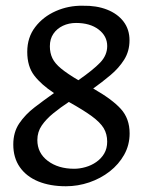

<svg xmlns="http://www.w3.org/2000/svg" viewBox="-20 -643 538 675"><path d="M211.7 11.8Q155.9 11.8 114.3 -5.3Q72.7 -22.5 49.7 -55.4Q26.7 -88.3 26.7 -135Q26.7 -178.2 47.7 -209.3Q68.7 -240.4 101.7 -265.7Q134.7 -291.1 169.9 -315.8Q124.9 -345.5 100.4 -377.5Q75.8 -409.5 75.8 -460.7Q75.8 -511.4 103.7 -547.8Q131.5 -584.3 176.4 -604.1Q221.3 -623.8 271.3 -622.8Q319 -623.8 356.1 -609.3Q393.2 -594.8 414.3 -567.2Q435.3 -539.6 435.3 -501.3Q435.3 -463 416.4 -433Q397.5 -403.1 368.2 -378.7Q339 -354.3 307.7 -331.8Q374 -294.1 404.8 -260.1Q435.7 -226.1 435.7 -174Q435.7 -133.3 416.7 -99.3Q397.7 -65.3 365.8 -40.4Q333.9 -15.5 293.8 -1.8Q253.7 11.8 211.7 11.8ZM240.7 -49.7Q260.2 -49.7 280.8 -55.6Q301.3 -61.4 318.5 -73.4Q335.8 -85.4 346.3 -103.1Q356.8 -120.9 356.8 -144.9Q356.8 -171.9 344.6 -192.3Q332.4 -212.6 303.1 -234.2Q273.9 -255.7 222 -284.6Q192.9 -265.4 167.6 -244.9Q142.3 -224.4 126.8 -201.8Q111.3 -179.2 111.3 -150.8Q111.3 -105.1 148 -77.4Q184.7 -49.7 240.7 -49.7ZM255.4 -361Q307.2 -397 332.1 -422.9Q356.9 -448.7 356.9 -481.1Q356.9 -516.1 326.8 -539.2Q296.7 -562.3 247.3 -562.3Q222.1 -562.3 201.1 -552.4Q180.1 -542.4 167.7 -524.2Q155.3 -506.1 155.3 -480.3Q155.3 -457 164.1 -438.5Q172.9 -419.9 194.9 -401.9Q216.8 -383.9 255.4 -361Z"/></svg>

Font: Ancizar Sans Thin
Style: Italic
Weight: 100
Italic angle: -4°
Designer: Cesar Puertas, Viviana Monsalve, Julian Moncada, Julian Prieto, Jose Castro, Mariel Hernandez, Felipe Aragon, Sara Alarc
Version: Version 8.100